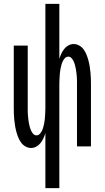

<svg xmlns="http://www.w3.org/2000/svg" viewBox="-20 -755 540 990"><path d="M214 215V-69Q210 -55 204 -42Q198 -29 189 -17.5Q180 -6 167 1Q154 8 140 8Q125 8 111 0Q97 -8 88 -21Q79 -34 73.5 -48Q68 -62 64 -77Q60 -92 57.5 -107.5Q55 -123 53.5 -138.5Q52 -154 51.5 -169.5Q51 -185 51 -200V-520H123V-200Q123 -190 123 -180Q123 -170 124 -160Q125 -150 126 -140Q127 -130 129 -120Q131 -110 133.5 -100.5Q136 -91 140 -82Q144 -73 151 -65Q158 -57 168 -57Q178 -57 185.5 -65Q193 -73 197 -82Q201 -91 203.5 -100.5Q206 -110 208 -120Q210 -130 211 -140Q212 -150 212.5 -160Q213 -170 213.5 -180Q214 -190 214 -200V-735H286V-451Q290 -465 296 -478Q302 -491 311 -502.5Q320 -514 333 -521Q346 -528 360 -528Q375 -528 389 -520Q403 -512 412 -499Q421 -486 426.5 -472Q432 -458 436 -443Q440 -428 442.5 -412.5Q445 -397 446.5 -381.5Q448 -366 448.5 -350.5Q449 -335 449 -320V0H377V-320Q377 -330 377 -340Q377 -350 376 -360Q375 -370 374 -380Q373 -390 371 -400Q369 -410 366.5 -419.5Q364 -429 360 -438Q356 -447 349 -455Q342 -463 332 -463Q322 -463 314.5 -455Q307 -447 303 -438Q299 -429 296.5 -419.5Q294 -410 292 -400Q290 -390 289 -380Q288 -370 287.5 -360Q287 -350 286.5 -340Q286 -330 286 -320V215Z"/></svg>

Font: Moesevka
Style: Regular
Weight: 400
Monospace: yes
Designer: Belleve Invis
Foundry: Belleve Invis
Version: Version 32.5.0; ttfautohint (v1.8.4)